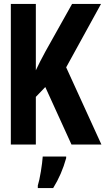

<svg xmlns="http://www.w3.org/2000/svg" viewBox="-20 -734 540 975"><path d="M162 0V-242L210 -292L343 0H495L316 -392L493 -714H346L211 -473Q195 -443 184 -422Q173 -401 162 -377V-714H35V0ZM250 221Q293 152 316 69V61H197Q195 91 187.5 137Q180 183 172 208V221Z"/></svg>

Font: Noto Sans Mono UI Condensed
Style: Bold
Weight: 700
Width: 3
Designer: Monotype Design team
Foundry: Monotype Imaging Inc.
Version: 1.000